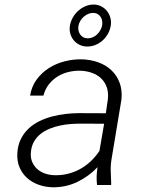

<svg xmlns="http://www.w3.org/2000/svg" viewBox="-20 -792 627 822"><path d="M279.3 -681.6Q282.2 -699.7 291.3 -716.1Q300.3 -732.4 314 -744.9Q327.6 -757.3 344.7 -764.9Q361.8 -772.5 380.4 -772.5Q398.4 -772.5 413.3 -764.9Q428.2 -757.3 438.2 -744.6Q448.2 -731.9 452.6 -715.6Q457 -699.2 454.1 -681.6Q451.2 -663.6 442.1 -647.5Q433.1 -631.3 419.7 -619.1Q406.2 -606.9 389.4 -599.9Q372.6 -592.8 354 -592.8Q335.4 -592.8 320.6 -600.1Q305.7 -607.4 295.7 -619.6Q285.6 -631.8 281 -647.9Q276.4 -664.1 279.3 -681.6ZM315.9 -681.6Q314 -671.4 315.9 -661.9Q317.9 -652.3 323 -644.8Q328.1 -637.2 336.4 -632.6Q344.7 -627.9 355.5 -627.9Q366.7 -627.9 377 -632.3Q387.2 -636.7 395.3 -644.3Q403.3 -651.9 408.9 -661.6Q414.6 -671.4 417 -681.6Q418.9 -691.9 417.5 -701.7Q416 -711.4 411.1 -719.2Q406.2 -727.1 397.9 -731.9Q389.6 -736.8 378.9 -736.8Q367.7 -736.8 357.2 -732.2Q346.7 -727.5 338.1 -720Q329.6 -712.4 323.7 -702.4Q317.9 -692.4 315.9 -681.6ZM395.5 0Q393.1 -19 393.8 -37.8Q394.5 -56.6 397.5 -76.2Q359.4 -36.1 310.1 -12.7Q260.7 10.7 204.1 9.8Q172.4 8.8 144.3 -1.5Q116.2 -11.7 95.5 -30.5Q74.7 -49.3 63.5 -75.9Q52.2 -102.5 54.2 -136.2Q56.2 -169.9 68.8 -195.8Q81.5 -221.7 101.6 -240.7Q121.6 -259.8 147.7 -272.7Q173.8 -285.6 202.6 -293.2Q231.4 -300.8 261.2 -304.2Q291 -307.6 319.3 -307.6L433.1 -307.1L441.9 -367.7Q444.8 -396.5 437 -418.7Q429.2 -440.9 413.1 -456.3Q397 -471.7 374 -480Q351.1 -488.3 323.7 -489.3Q296.9 -489.7 271.5 -483.4Q246.1 -477.1 225.1 -463.6Q204.1 -450.2 188.5 -429.9Q172.9 -409.7 166 -382.8H108.9Q115.2 -421.9 136.7 -451.2Q158.2 -480.5 188.5 -500Q218.8 -519.5 255.4 -529.1Q292 -538.6 329.1 -538.1Q367.2 -537.1 400.1 -525.4Q433.1 -513.7 456.5 -491.7Q480 -469.7 491.9 -438.2Q503.9 -406.7 500 -366.2L457.5 -110.4Q453.1 -83.5 454.1 -58.1Q455.1 -32.7 456.1 -6.3L455.6 0ZM212.9 -42Q242.7 -41 270.5 -47.9Q298.3 -54.7 323 -68.4Q347.7 -82 368.7 -101.8Q389.6 -121.6 405.8 -146L425.8 -262.2L326.7 -262.7Q305.7 -262.7 282.5 -261Q259.3 -259.3 236.3 -254.4Q213.4 -249.5 191.9 -240.7Q170.4 -231.9 153.6 -218.5Q136.7 -205.1 125.7 -186Q114.7 -167 112.3 -141.1Q109.9 -117.7 117.4 -99.6Q125 -81.5 138.9 -68.8Q152.8 -56.2 172.1 -49.3Q191.4 -42.5 212.9 -42Z"/></svg>

Font: TypoPRO Roboto Mono
Style: Italic
Weight: 300
Designer: Google
Version: Version 2.000986; 2015; ttfautohint (v1.3)